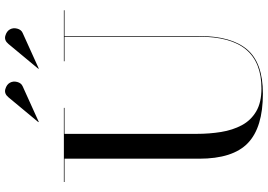

<svg xmlns="http://www.w3.org/2000/svg" viewBox="-166 -850 1031 738"><g transform="rotate(-90 349.0 -480.5)"><path d="M592 -908.5 455 -846.5 454 -848 549.5 -963Q563.5 -980 581 -975Q598.5 -970 605.5 -957.5Q612.5 -945 608.5 -929.5Q604.5 -914 592 -908.5ZM387 -908.5 250 -846.5 249 -848 344.5 -963Q358.5 -980 376 -975Q393.5 -970 400.5 -957.5Q407.5 -945 403.5 -929.5Q399.5 -914 387 -908.5ZM19 -750H304V-747.5H204V-240Q204 -190.5 211.2 -145.8Q218.5 -101 237.2 -66Q256 -31 290.2 -10.8Q324.5 9.5 378.5 9.5Q478.5 9.5 528 -49.5Q577.5 -108.5 577.5 -230V-747.5H483V-750H679V-747.5H580V-230Q580 -106.5 528.5 -45.8Q477 15 358.5 15Q228.5 15 168.5 -42.8Q108.5 -100.5 108.5 -230V-747.5H19Z"/></g></svg>

Font: Bodoni* 72pt
Style: Regular
Weight: 400
Version: Version 2.3